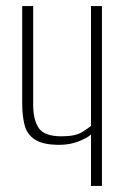

<svg xmlns="http://www.w3.org/2000/svg" viewBox="-20 -611 429 631"><path d="M279 0V-169Q266 -157 237.5 -146Q209 -135 175 -135Q121 -135 94.5 -152.5Q68 -170 60.5 -201Q53 -232 53 -270V-591H89V-268Q89 -217 107.5 -190Q126 -163 182 -163Q228 -163 250 -177Q272 -191 279 -197V-591H315V0Z"/></svg>

Font: Alumni Sans ExtraLight
Style: Regular
Weight: 250
Version: Version 1.018